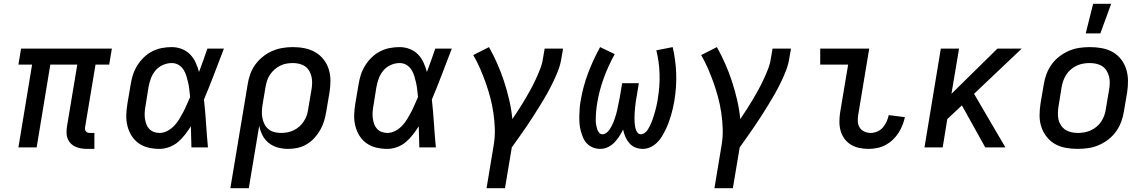

<svg xmlns="http://www.w3.org/2000/svg" viewBox="-20 -776 6040 1011"><path d="M477 8H439Q423 8 407.5 5.5Q392 3 378 -3Q364 -9 353.5 -19.5Q343 -30 337 -44Q331 -58 330.5 -74Q330 -90 332 -106L387 -436H245L173 0H77L149 -436H77L91 -520H569L555 -436H483L428 -106Q427 -100 428 -94Q429 -88 433 -83.5Q437 -79 442 -77.5Q447 -76 453 -76H477Z M820 8Q790 8 762 1.5Q734 -5 711 -21Q688 -37 673 -61Q658 -85 651 -113Q644 -141 645 -171Q646 -201 651 -231L668 -331Q672 -357 680 -382Q688 -407 702.5 -430.5Q717 -454 737 -473.5Q757 -493 781.5 -505.5Q806 -518 832 -523Q858 -528 884 -528Q912 -528 937.5 -518Q963 -508 981 -489.5Q999 -471 1010 -447Q1021 -423 1028 -397Q1040 -428 1050.5 -458.5Q1061 -489 1072 -520H1159Q1133 -453 1107.5 -385.5Q1082 -318 1054 -252Q1061 -189 1065 -126Q1069 -63 1075 0H988Q987 -28 986.5 -56Q986 -84 985 -111Q971 -89 954.5 -67.5Q938 -46 917.5 -28.5Q897 -11 871 -1.5Q845 8 820 8ZM820 -76Q841 -76 861 -86.5Q881 -97 896.5 -113Q912 -129 923.5 -148Q935 -167 945 -186Q955 -205 963.5 -225Q972 -245 981 -265Q979 -284 977 -303Q975 -322 971 -340Q967 -358 961.5 -376Q956 -394 946 -409.5Q936 -425 920 -434.5Q904 -444 884 -444Q861 -444 838 -434Q815 -424 799 -405Q783 -386 774.5 -363Q766 -340 762 -317L746 -217Q743 -201 742 -185Q741 -169 743 -153.5Q745 -138 750 -123.5Q755 -109 765 -98Q775 -87 789.5 -81.5Q804 -76 820 -76Z M1290 215H1193L1284 -331Q1288 -358 1297.5 -385Q1307 -412 1324 -435.5Q1341 -459 1364 -477.5Q1387 -496 1413.5 -507.5Q1440 -519 1467.5 -523.5Q1495 -528 1522 -528Q1554 -528 1584 -522Q1614 -516 1639.5 -501.5Q1665 -487 1683.5 -463.5Q1702 -440 1711 -411.5Q1720 -383 1720 -352Q1720 -321 1715 -289L1698 -189Q1694 -165 1687 -140.5Q1680 -116 1667 -93Q1654 -70 1636.5 -50.5Q1619 -31 1596 -17Q1573 -3 1548 2.5Q1523 8 1498 8Q1470 8 1443.5 1Q1417 -6 1396 -22.5Q1375 -39 1362.5 -63Q1350 -87 1345 -114ZM1459 -76Q1476 -76 1493 -79Q1510 -82 1526.5 -90Q1543 -98 1556.5 -110Q1570 -122 1580 -137.5Q1590 -153 1595.5 -169.5Q1601 -186 1603 -203L1620 -303Q1623 -320 1623.5 -337.5Q1624 -355 1620.5 -371.5Q1617 -388 1608.5 -402.5Q1600 -417 1586.5 -426.5Q1573 -436 1556 -440Q1539 -444 1522 -444Q1505 -444 1488 -441Q1471 -438 1455 -430Q1439 -422 1425.5 -410Q1412 -398 1401.5 -382.5Q1391 -367 1386 -350.5Q1381 -334 1378 -317L1363 -228Q1360 -210 1359 -191.5Q1358 -173 1361.5 -155.5Q1365 -138 1372.5 -122.5Q1380 -107 1393.5 -96Q1407 -85 1424 -80.5Q1441 -76 1459 -76Z M2020 8Q1990 8 1962 1.5Q1934 -5 1911 -21Q1888 -37 1873 -61Q1858 -85 1851 -113Q1844 -141 1845 -171Q1846 -201 1851 -231L1868 -331Q1872 -357 1880 -382Q1888 -407 1902.5 -430.5Q1917 -454 1937 -473.5Q1957 -493 1981.5 -505.5Q2006 -518 2032 -523Q2058 -528 2084 -528Q2112 -528 2137.5 -518Q2163 -508 2181 -489.5Q2199 -471 2210 -447Q2221 -423 2228 -397Q2240 -428 2250.5 -458.5Q2261 -489 2272 -520H2359Q2333 -453 2307.5 -385.5Q2282 -318 2254 -252Q2261 -189 2265 -126Q2269 -63 2275 0H2188Q2187 -28 2186.5 -56Q2186 -84 2185 -111Q2171 -89 2154.5 -67.5Q2138 -46 2117.5 -28.5Q2097 -11 2071 -1.5Q2045 8 2020 8ZM2020 -76Q2041 -76 2061 -86.5Q2081 -97 2096.5 -113Q2112 -129 2123.5 -148Q2135 -167 2145 -186Q2155 -205 2163.5 -225Q2172 -245 2181 -265Q2179 -284 2177 -303Q2175 -322 2171 -340Q2167 -358 2161.5 -376Q2156 -394 2146 -409.5Q2136 -425 2120 -434.5Q2104 -444 2084 -444Q2061 -444 2038 -434Q2015 -424 1999 -405Q1983 -386 1974.5 -363Q1966 -340 1962 -317L1946 -217Q1943 -201 1942 -185Q1941 -169 1943 -153.5Q1945 -138 1950 -123.5Q1955 -109 1965 -98Q1975 -87 1989.5 -81.5Q2004 -76 2020 -76Z M2542 215 2580 -14Q2587 -57 2585.5 -99Q2584 -141 2578 -182Q2572 -223 2561.5 -262.5Q2551 -302 2537.5 -340Q2524 -378 2508 -415Q2492 -452 2472 -486L2555 -528Q2579 -485 2599 -439.5Q2619 -394 2634.5 -346.5Q2650 -299 2661.5 -249.5Q2673 -200 2678 -149Q2695 -174 2711.5 -199.5Q2728 -225 2743.5 -251Q2759 -277 2773.5 -303.5Q2788 -330 2800.5 -357Q2813 -384 2824 -412Q2835 -440 2839 -468L2848 -520H2945L2936 -468Q2931 -436 2919 -405Q2907 -374 2892.5 -344Q2878 -314 2861.5 -284.5Q2845 -255 2827 -226Q2809 -197 2791 -168.5Q2773 -140 2753.5 -111.5Q2734 -83 2714.5 -55.5Q2695 -28 2675 0L2639 215Z M3141 8Q3121 8 3103 1Q3085 -6 3071.5 -19.5Q3058 -33 3050.5 -51Q3043 -69 3038 -87.5Q3033 -106 3031.5 -126Q3030 -146 3030.5 -166.5Q3031 -187 3032.5 -207.5Q3034 -228 3038 -248Q3050 -320 3076.5 -390.5Q3103 -461 3140 -528L3217 -491Q3183 -430 3159.5 -365.5Q3136 -301 3125 -236Q3123 -224 3121.5 -212.5Q3120 -201 3119 -189Q3118 -177 3117.5 -165.5Q3117 -154 3117 -142.5Q3117 -131 3119 -119.5Q3121 -108 3124 -97.5Q3127 -87 3134 -78Q3141 -69 3153 -69Q3163 -69 3173 -76.5Q3183 -84 3189.5 -93.5Q3196 -103 3201 -113Q3206 -123 3210.5 -133.5Q3215 -144 3218 -154.5Q3221 -165 3224.5 -175.5Q3228 -186 3230 -196.5Q3232 -207 3234 -217.5Q3236 -228 3238.5 -238.5Q3241 -249 3243 -260L3256 -338H3344L3331 -260Q3329 -249 3327.5 -238.5Q3326 -228 3325 -217.5Q3324 -207 3323 -196.5Q3322 -186 3321.5 -175.5Q3321 -165 3321 -154.5Q3321 -144 3321.5 -134Q3322 -124 3323.5 -114Q3325 -104 3328 -94.5Q3331 -85 3337.5 -77Q3344 -69 3355 -69Q3365 -69 3375 -76.5Q3385 -84 3391 -93.5Q3397 -103 3402 -113Q3407 -123 3411 -133Q3415 -143 3418.5 -153.5Q3422 -164 3425 -174.5Q3428 -185 3431 -195Q3434 -205 3436 -215.5Q3438 -226 3440.5 -236.5Q3443 -247 3444 -258Q3455 -323 3453 -387Q3451 -451 3436 -511L3522 -528Q3538 -461 3540.5 -389.5Q3543 -318 3531 -246Q3528 -227 3523.5 -207.5Q3519 -188 3513.5 -169Q3508 -150 3501 -131Q3494 -112 3485 -93.5Q3476 -75 3465 -57Q3454 -39 3439 -24.5Q3424 -10 3404.5 -1Q3385 8 3366 8Q3344 8 3325.5 0.5Q3307 -7 3294 -22Q3281 -37 3273 -55.5Q3265 -74 3261 -94Q3252 -75 3240.5 -57.5Q3229 -40 3214.5 -25Q3200 -10 3180.5 -1Q3161 8 3141 8Z M3742 215 3780 -14Q3787 -57 3785.5 -99Q3784 -141 3778 -182Q3772 -223 3761.5 -262.5Q3751 -302 3737.5 -340Q3724 -378 3708 -415Q3692 -452 3672 -486L3755 -528Q3779 -485 3799 -439.5Q3819 -394 3834.5 -346.5Q3850 -299 3861.5 -249.5Q3873 -200 3878 -149Q3895 -174 3911.5 -199.5Q3928 -225 3943.5 -251Q3959 -277 3973.5 -303.5Q3988 -330 4000.5 -357Q4013 -384 4024 -412Q4035 -440 4039 -468L4048 -520H4145L4136 -468Q4131 -436 4119 -405Q4107 -374 4092.5 -344Q4078 -314 4061.5 -284.5Q4045 -255 4027 -226Q4009 -197 3991 -168.5Q3973 -140 3953.5 -111.5Q3934 -83 3914.5 -55.5Q3895 -28 3875 0L3839 215Z M4554 8Q4529 8 4505 3Q4481 -2 4461 -14Q4441 -26 4427 -45Q4413 -64 4406.5 -87Q4400 -110 4400 -135Q4400 -160 4404 -185L4446 -436H4299V-520H4557L4499 -171Q4496 -153 4497 -135.5Q4498 -118 4507 -104Q4516 -90 4531.5 -83Q4547 -76 4565 -76Q4582 -76 4599.5 -83.5Q4617 -91 4629 -105Q4641 -119 4648.5 -136Q4656 -153 4660 -170L4745 -159Q4740 -137 4731.5 -115.5Q4723 -94 4710 -74.5Q4697 -55 4680 -39Q4663 -23 4642 -12Q4621 -1 4598.5 3.5Q4576 8 4554 8Z M5168 0 5045 -221 4968 -149 4944 0H4848L4934 -520H5030L4990 -282L5232 -520H5360L5109 -282L5274 0Z M5655 8Q5623 8 5592 2.5Q5561 -3 5535.5 -17.5Q5510 -32 5491.5 -55.5Q5473 -79 5463.5 -107.5Q5454 -136 5454 -167.5Q5454 -199 5459 -231L5476 -331Q5480 -358 5490 -385Q5500 -412 5517 -436Q5534 -460 5558 -478.5Q5582 -497 5609 -508.5Q5636 -520 5663.5 -524Q5691 -528 5718 -528Q5750 -528 5781 -522.5Q5812 -517 5838 -502.5Q5864 -488 5882.5 -464.5Q5901 -441 5910 -412.5Q5919 -384 5919.5 -352.5Q5920 -321 5915 -289L5898 -189Q5894 -162 5884 -135Q5874 -108 5857 -84Q5840 -60 5816 -41.5Q5792 -23 5765 -11.5Q5738 0 5710 4Q5682 8 5655 8ZM5655 -76Q5672 -76 5689.5 -79Q5707 -82 5723.5 -89.5Q5740 -97 5754.5 -109Q5769 -121 5779 -136.5Q5789 -152 5795 -169Q5801 -186 5803 -203L5820 -303Q5823 -321 5823.5 -338.5Q5824 -356 5820 -372.5Q5816 -389 5807 -403.5Q5798 -418 5784.5 -427Q5771 -436 5753.5 -440Q5736 -444 5718 -444Q5701 -444 5683.5 -441Q5666 -438 5650 -430.5Q5634 -423 5619.5 -411Q5605 -399 5595 -383.5Q5585 -368 5579 -351Q5573 -334 5570 -317L5554 -217Q5551 -199 5550.5 -181.5Q5550 -164 5553.5 -147.5Q5557 -131 5566.5 -116.5Q5576 -102 5589.5 -93Q5603 -84 5620 -80Q5637 -76 5655 -76ZM5697 -600 5736 -756H5831L5774 -600Z"/></svg>

Font: Iosevka Medium Extended
Style: Italic
Weight: 500
Width: 7
Italic angle: -9°
Monospace: yes
Designer: Belleve Invis
Foundry: Belleve Invis
Version: Version 32.5.0; ttfautohint (v1.8.4)